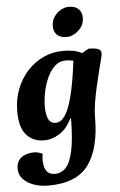

<svg xmlns="http://www.w3.org/2000/svg" viewBox="-66 -740 649 1040"><g transform="rotate(-5 258.0 -219.5)"><path d="M154 258Q112 258 76 245.5Q40 233 18 209.5Q-4 186 -4 153Q-4 122 10.5 104.5Q25 87 47.5 79.5Q70 72 93 72Q106 72 118.5 76Q131 80 138 83Q135 98 135 117Q135 198 195 198Q231 198 255.5 171Q280 144 293.5 80.5Q307 17 308 -94H304Q278 -40 237 -14Q196 12 154 12Q93 12 57 -28.5Q21 -69 21 -157Q21 -222 42.5 -277.5Q64 -333 102 -374.5Q140 -416 190 -439Q240 -462 296 -462Q325 -462 350.5 -457.5Q376 -453 398 -441L436 -462Q465 -462 484.5 -456Q504 -450 504 -430Q504 -423 497 -396.5Q490 -370 480.5 -331.5Q471 -293 461 -249.5Q451 -206 444.5 -164Q438 -122 438 -89Q438 81 373 169.5Q308 258 154 258ZM172 -171Q172 -126 184 -101.5Q196 -77 223 -77Q251 -77 273.5 -108.5Q296 -140 314.5 -212Q333 -284 348 -404Q328 -409 306 -409Q271 -409 246 -385Q221 -361 204.5 -324Q188 -287 180 -246Q172 -205 172 -171ZM323 -535Q289 -535 271 -552.5Q253 -570 253 -599Q253 -629 268 -651Q283 -673 305 -685Q327 -697 348 -697Q383 -697 401 -679Q419 -661 419 -632Q419 -602 403.5 -580.5Q388 -559 366 -547Q344 -535 323 -535Z"/></g></svg>

Font: Petrona ExtraBold
Style: Italic
Weight: 800
Italic angle: -9°
Designer: Ringo R. Seeber
Foundry: Ringo R. Seeber
Version: Version 2.001; ttfautohint (v1.8.3)